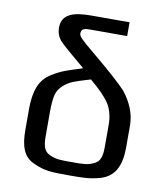

<svg xmlns="http://www.w3.org/2000/svg" viewBox="-80 -760 726 837"><g transform="rotate(10 283.0 -341.5)"><path d="M264 -632H426V-693H258C184 -693 127 -680 127 -617C127 -596 133 -578 146 -562C157 -549 195 -516 261 -461L257 -459C198 -440 173 -434 129 -407C78 -376 60 -324 60 -243V-153C60 -82 75 -35 123 -14C173 10 207 10 283 10C344 10 372 10 419 -3C481 -21 506 -72 506 -153V-253C505 -302 486 -350 449 -396C426 -421 372 -470 286 -541C261 -561 245 -576 236 -585C227 -594 223 -601 223 -608C223 -630 239 -632 264 -632ZM414 -140C414 -100 408 -74 381 -62C351 -48 330 -49 283 -49C236 -49 215 -48 185 -62C158 -74 152 -100 152 -140V-247C152 -278 154 -303 158 -321C165 -356 197 -381 228 -394C243 -400 268 -408 302 -418H304C346 -383 375 -353 391 -328C406 -303 414 -272 414 -237Z"/></g></svg>

Font: Gamestation Text
Style: Bold
Weight: 400
Designer: Jonas Hecksher
Foundry: Jonas Hecksher, Playtypeª, e-types AS
Version: Version 1.003